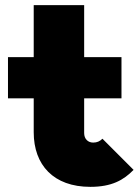

<svg xmlns="http://www.w3.org/2000/svg" viewBox="-20 -714 544 746"><path d="M331 12C414 12 460 -14 499 -54L378 -175C368 -165 357 -160 342 -160C322 -160 307 -174 307 -197V-332H452V-492H307V-694H111V-492H11V-332H111V-200C111 -73 188 12 331 12Z"/></svg>

Font: MV Cash Black
Style: Regular
Weight: 900
Designer: Rodrigo Fuenzalida
Foundry: fragTYPE
Version: Version 1.100;Glyphs 3.1.2 (3151)